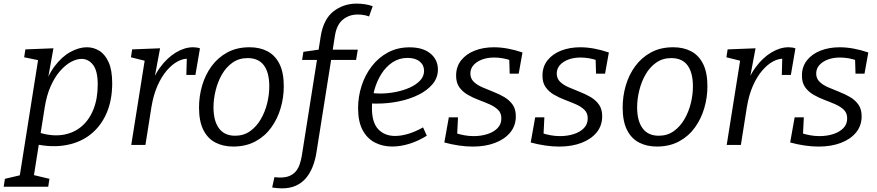

<svg xmlns="http://www.w3.org/2000/svg" viewBox="-73 -797 4826 1056"><path d="M-52.7 230 -46 186.5 70.1 159.1 30.6 201.3 138.5 -479.9 151.2 -463.2 59.9 -481.9 66.6 -525.4 220.9 -531.4 184.5 -328.5 163.5 -297Q187.1 -379.3 227.2 -432.5Q267.4 -485.7 314.6 -511.4Q361.7 -537.1 404.8 -537.1Q442.8 -537.1 474.4 -516.9Q506.1 -496.7 525.1 -453.4Q544.1 -410 544.1 -339.3Q544.1 -242.7 511 -169.7Q477.8 -96.7 417.9 -52.3Q358.1 -8 275.8 3.5Q193.4 15 95.1 -10.6L142.9 -17.3L107.9 203.3L79.8 158.1L198.9 186.5L192.2 230ZM147.3 -44.5 130.2 -71.6Q205.8 -46.2 267.4 -54.7Q329 -63.2 372.9 -99.4Q416.8 -135.5 440.7 -194.9Q464.5 -254.4 464.5 -331.6Q464.5 -406.9 439 -440Q413.5 -473.1 375.9 -473.1Q348.6 -473.1 317.8 -456.6Q287.1 -440.2 257.8 -407Q228.5 -373.9 205.9 -323.3Q183.2 -272.7 172.6 -204.4Z M648.9 0 728.9 -502.7 756 -454.8 647.2 -481.9 653.9 -525.4 807.5 -531.4 770.5 -334.5 747.1 -296Q767.8 -372 807.1 -425.7Q846.4 -479.4 894.4 -508.2Q942.4 -537.1 988.5 -537.1Q1010.5 -537.1 1026.8 -531L1001.8 -384.9H951.9L954.6 -483.8L965 -473.8Q936.6 -476.1 905.3 -459.8Q874.1 -443.5 844.8 -409.7Q815.5 -375.9 793 -325.1Q770.6 -274.3 759.6 -206.8L726.9 0Z M1299.7 -537.1Q1356.1 -537.1 1398.2 -514.9Q1440.4 -492.7 1464.1 -445.4Q1487.8 -398 1487.8 -322.4Q1487.8 -261 1470.4 -201.8Q1453.1 -142.7 1418.4 -95Q1383.8 -47.3 1331.6 -19.2Q1279.4 9 1209.3 9Q1154.3 9 1111.8 -13Q1069.3 -35 1045.4 -82.5Q1021.6 -130 1021.6 -205.7Q1021.6 -267.7 1038.7 -326.5Q1055.9 -385.4 1090.6 -432.9Q1125.3 -480.4 1177.5 -508.7Q1229.7 -537.1 1299.7 -537.1ZM1289 -477.5Q1241.4 -477.5 1205.9 -452.5Q1170.5 -427.5 1147.5 -387.2Q1124.5 -346.9 1112.9 -299.2Q1101.2 -251.6 1101.2 -207Q1101.2 -132.4 1131.2 -91.5Q1161.1 -50.5 1220.4 -50.5Q1267.3 -50.5 1302.4 -75.5Q1337.6 -100.5 1361.2 -141Q1384.8 -181.5 1396.5 -229.1Q1408.1 -276.8 1408.1 -322Q1408.1 -396.9 1378.7 -437.2Q1349.2 -477.5 1289 -477.5Z M1477.7 239Q1462.3 239 1448.8 237.5Q1435.3 236 1423.9 234.3L1436.3 177.4Q1441 177.8 1449.2 178.6Q1457.3 179.5 1467.3 179.5Q1500.3 179.5 1521.9 169.5Q1543.6 159.5 1556.4 142.5Q1569.2 125.5 1576.2 103.7Q1583.3 81.9 1587.3 57.6L1672.2 -479.2L1680.2 -467.5H1588.6L1595.6 -512L1690.9 -525.4L1677.2 -510L1690.6 -595.2Q1705.6 -690.6 1760.3 -733.8Q1815 -777.1 1889.1 -777.1Q1909.8 -777.1 1932.5 -773.9Q1955.2 -770.7 1976.9 -763L1956.8 -706.5Q1941.5 -712.5 1925.1 -714.8Q1908.8 -717.1 1893.8 -717.1Q1847.2 -717.1 1812.9 -689.2Q1778.5 -661.2 1768.9 -599.3L1754.9 -510L1745.2 -523.7H1894.9L1885.5 -467.5H1738.5L1749.9 -478.5L1667.6 40.5Q1660.9 83.6 1646.5 120Q1632.2 156.4 1609.3 183.2Q1586.4 210 1553.7 224.5Q1521 239 1477.7 239Z M2083.9 8.9Q2031.3 8.9 1988.8 -13.1Q1946.3 -35.1 1921.4 -81.5Q1896.5 -128 1896.5 -201.8Q1896.5 -265.3 1915.7 -325Q1934.9 -384.7 1971.8 -432.6Q2008.6 -480.4 2061 -508.6Q2113.4 -536.7 2179.5 -536.7Q2252.9 -536.7 2294.2 -502.7Q2335.5 -468.7 2335.5 -415Q2335.5 -369.8 2306.7 -335Q2277.8 -300.1 2229.4 -276Q2180.9 -251.8 2121.6 -239.6Q2062.4 -227.3 2001.5 -227.3Q1991.4 -227.3 1981.9 -227.4Q1972.5 -227.6 1963 -228.6L1968.4 -285.6Q1980.2 -284.6 1992.7 -283.6Q2005.2 -282.6 2018.2 -282.6Q2059.7 -282.6 2102.4 -290.9Q2145.1 -299.3 2180.5 -315.1Q2215.9 -331 2237.6 -354.2Q2259.4 -377.5 2259.4 -407.5Q2259.4 -439 2235.3 -458.8Q2211.1 -478.5 2168.5 -478.5Q2122.4 -478.5 2086.1 -454.4Q2049.8 -430.3 2024.4 -390.1Q1999.1 -349.8 1985.8 -301Q1972.6 -252.3 1972.6 -203Q1972.6 -123 2007.5 -86.1Q2042.4 -49.3 2099.7 -49.3Q2134.7 -49.3 2174.1 -61.4Q2213.5 -73.5 2253.8 -96.4L2274.4 -50.6Q2226.8 -21 2178 -6Q2129.2 8.9 2083.9 8.9Z M2527.6 9.2Q2491.1 9.2 2450.4 3.3Q2409.8 -2.7 2370.9 -13.4L2395.5 -151.5H2446L2440.9 -47.4L2429.5 -66.1Q2453.2 -58.1 2479.1 -53.3Q2504.9 -48.4 2531.9 -48.4Q2573.2 -48.4 2607.9 -59.6Q2642.6 -70.7 2663.5 -92.3Q2684.4 -113.9 2684.4 -144.9Q2685 -174.5 2666.8 -192.4Q2648.6 -210.4 2620.2 -223Q2591.8 -235.5 2559.7 -247.5Q2527.6 -259.5 2499.2 -276Q2470.7 -292.5 2452.8 -317.9Q2435 -343.3 2435.6 -383.3Q2436.2 -431.4 2463.8 -465.9Q2491.4 -500.4 2538.2 -518.7Q2585.1 -537 2643.5 -537Q2680.1 -537 2720 -529.7Q2759.8 -522.4 2800.7 -508.4L2779.8 -391.7H2730.3L2727.7 -477.4L2742.5 -462.6Q2717.3 -472.3 2691.9 -476.5Q2666.6 -480.6 2644.8 -480.6Q2608.2 -480.6 2578.7 -469.7Q2549.3 -458.7 2531.9 -439.5Q2514.6 -420.3 2514 -393.3Q2514 -365.7 2531.8 -348Q2549.7 -330.2 2578.5 -317.5Q2607.2 -304.8 2639.3 -292.4Q2671.4 -280.1 2700.2 -263.3Q2728.9 -246.5 2746.8 -220.9Q2764.7 -195.3 2764 -155Q2763.4 -104.9 2733 -68Q2702.6 -31.1 2649.2 -10.9Q2595.9 9.2 2527.6 9.2Z M3002.6 9.2Q2966.1 9.2 2925.4 3.3Q2884.8 -2.7 2845.9 -13.4L2870.5 -151.5H2921L2915.9 -47.4L2904.5 -66.1Q2928.2 -58.1 2954.1 -53.3Q2979.9 -48.4 3006.9 -48.4Q3048.2 -48.4 3082.9 -59.6Q3117.6 -70.7 3138.5 -92.3Q3159.4 -113.9 3159.4 -144.9Q3160 -174.5 3141.8 -192.4Q3123.6 -210.4 3095.2 -223Q3066.8 -235.5 3034.7 -247.5Q3002.6 -259.5 2974.2 -276Q2945.7 -292.5 2927.8 -317.9Q2910 -343.3 2910.6 -383.3Q2911.2 -431.4 2938.8 -465.9Q2966.4 -500.4 3013.2 -518.7Q3060.1 -537 3118.5 -537Q3155.1 -537 3195 -529.7Q3234.8 -522.4 3275.7 -508.4L3254.8 -391.7H3205.3L3202.7 -477.4L3217.5 -462.6Q3192.3 -472.3 3166.9 -476.5Q3141.6 -480.6 3119.8 -480.6Q3083.2 -480.6 3053.7 -469.7Q3024.3 -458.7 3006.9 -439.5Q2989.6 -420.3 2989 -393.3Q2989 -365.7 3006.8 -348Q3024.7 -330.2 3053.5 -317.5Q3082.2 -304.8 3114.3 -292.4Q3146.4 -280.1 3175.2 -263.3Q3203.9 -246.5 3221.8 -220.9Q3239.7 -195.3 3239 -155Q3238.4 -104.9 3208 -68Q3177.6 -31.1 3124.2 -10.9Q3070.9 9.2 3002.6 9.2Z M3629.7 -537.1Q3686.1 -537.1 3728.2 -514.9Q3770.4 -492.7 3794.1 -445.4Q3817.8 -398 3817.8 -322.4Q3817.8 -261 3800.4 -201.8Q3783.1 -142.7 3748.4 -95Q3713.8 -47.3 3661.6 -19.2Q3609.4 9 3539.3 9Q3484.3 9 3441.8 -13Q3399.3 -35 3375.4 -82.5Q3351.6 -130 3351.6 -205.7Q3351.6 -267.7 3368.7 -326.5Q3385.9 -385.4 3420.6 -432.9Q3455.3 -480.4 3507.5 -508.7Q3559.7 -537.1 3629.7 -537.1ZM3619 -477.5Q3571.4 -477.5 3535.9 -452.5Q3500.5 -427.5 3477.5 -387.2Q3454.5 -346.9 3442.9 -299.2Q3431.2 -251.6 3431.2 -207Q3431.2 -132.4 3461.2 -91.5Q3491.1 -50.5 3550.4 -50.5Q3597.3 -50.5 3632.4 -75.5Q3667.6 -100.5 3691.2 -141Q3714.8 -181.5 3726.5 -229.1Q3738.1 -276.8 3738.1 -322Q3738.1 -396.9 3708.7 -437.2Q3679.2 -477.5 3619 -477.5Z M3923.9 0 4003.9 -502.7 4031 -454.8 3922.2 -481.9 3928.9 -525.4 4082.5 -531.4 4045.5 -334.5 4022.1 -296Q4042.8 -372 4082.1 -425.7Q4121.4 -479.4 4169.4 -508.2Q4217.4 -537.1 4263.5 -537.1Q4285.5 -537.1 4301.8 -531L4276.8 -384.9H4226.9L4229.6 -483.8L4240 -473.8Q4211.6 -476.1 4180.3 -459.8Q4149.1 -443.5 4119.8 -409.7Q4090.5 -375.9 4068 -325.1Q4045.6 -274.3 4034.6 -206.8L4001.9 0Z M4429.6 9.2Q4393.1 9.2 4352.4 3.3Q4311.8 -2.7 4272.9 -13.4L4297.5 -151.5H4348L4342.9 -47.4L4331.5 -66.1Q4355.2 -58.1 4381.1 -53.3Q4406.9 -48.4 4433.9 -48.4Q4475.2 -48.4 4509.9 -59.6Q4544.6 -70.7 4565.5 -92.3Q4586.4 -113.9 4586.4 -144.9Q4587 -174.5 4568.8 -192.4Q4550.6 -210.4 4522.2 -223Q4493.8 -235.5 4461.7 -247.5Q4429.6 -259.5 4401.2 -276Q4372.7 -292.5 4354.8 -317.9Q4337 -343.3 4337.6 -383.3Q4338.2 -431.4 4365.8 -465.9Q4393.4 -500.4 4440.2 -518.7Q4487.1 -537 4545.5 -537Q4582.1 -537 4622 -529.7Q4661.8 -522.4 4702.7 -508.4L4681.8 -391.7H4632.3L4629.7 -477.4L4644.5 -462.6Q4619.3 -472.3 4593.9 -476.5Q4568.6 -480.6 4546.8 -480.6Q4510.2 -480.6 4480.7 -469.7Q4451.3 -458.7 4433.9 -439.5Q4416.6 -420.3 4416 -393.3Q4416 -365.7 4433.8 -348Q4451.7 -330.2 4480.5 -317.5Q4509.2 -304.8 4541.3 -292.4Q4573.4 -280.1 4602.2 -263.3Q4630.9 -246.5 4648.8 -220.9Q4666.7 -195.3 4666 -155Q4665.4 -104.9 4635 -68Q4604.6 -31.1 4551.2 -10.9Q4497.9 9.2 4429.6 9.2Z"/></svg>

Font: Bitter Thin
Style: Italic
Weight: 100
Italic angle: -9°
Designer: Sol Matas, and Bitter project Authors
Foundry: Sol Matas
Version: Version 2.002